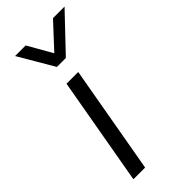

<svg xmlns="http://www.w3.org/2000/svg" viewBox="-238 -788 834 834"><g transform="rotate(-45 178.5 -371.0)"><path d="M126 -499H198L110 0H38ZM53 -742H118L182 -630L286 -742H357L203 -580H148Z"/></g></svg>

Font: Bai Jamjuree
Style: Italic
Weight: 400
Italic angle: -10°
Version: Version 1.000; ttfautohint (v1.6)